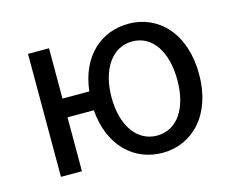

<svg xmlns="http://www.w3.org/2000/svg" viewBox="-78 -609 895 733"><g transform="rotate(-15 369.5 -243.0)"><path d="M478 -57C399 -57 347 -131 347 -242C347 -354 399 -429 478 -429C558 -429 607 -354 607 -242C607 -131 558 -57 478 -57ZM482 12C599 12 693 -81 693 -242C693 -405 599 -498 482 -498C372 -498 286 -421 271 -287H165V-486H82V0H165V-213H269C280 -71 368 12 482 12Z"/></g></svg>

Font: DAIFUKU Sans
Style: Regular
Weight: 400
Designer: Original font ‘Source Han Sans JP’ : Paul D. Hunt
Foundry: Daifuku
Version: Version 1.000